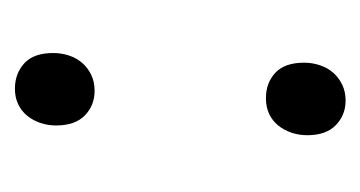

<svg xmlns="http://www.w3.org/2000/svg" viewBox="-134 -344 488 260"><g transform="rotate(90 110.0 -214.0)"><path d="M112.8 -330.1Q92.3 -330.1 78.6 -342.8Q64.9 -355.5 64.9 -381.8Q64.9 -393.1 68.4 -403.3Q71.8 -413.6 78.4 -421.1Q85 -428.7 94.5 -433.3Q104 -438 116.2 -438Q135.7 -438 149.4 -424.8Q163.1 -411.6 163.1 -386.2Q163.1 -375 159.7 -364.7Q156.2 -354.5 149.9 -346.7Q143.6 -338.9 134.3 -334.5Q125 -330.1 112.8 -330.1ZM100.1 9.8Q79.6 9.8 65.7 -2.9Q51.8 -15.6 51.8 -42Q51.8 -53.2 55.2 -63.5Q58.6 -73.7 65.2 -81.3Q71.8 -88.9 81.3 -93.5Q90.8 -98.1 103 -98.1Q122.6 -98.1 136.2 -85Q149.9 -71.8 149.9 -45.9Q149.9 -34.7 146.5 -24.7Q143.1 -14.6 136.7 -6.8Q130.4 1 121.1 5.4Q111.8 9.8 100.1 9.8Z"/></g></svg>

Font: Simonetta
Style: Regular
Weight: 400
Version: Version 1.004